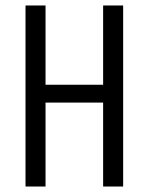

<svg xmlns="http://www.w3.org/2000/svg" viewBox="-20 -680 542 700"><path d="M73 0V-660H146V-371H356V-660H429V0H356V-306H146V0Z"/></svg>

Font: Bricolage Grotesque 10pt Condensed Light
Style: Regular
Weight: 300
Width: 3
Designer: Mathieu Triay
Foundry: Atelier Triay
Version: Version 1.000; ttfautohint (v1.8.4.7-5d5b);gftools[0.9.32]